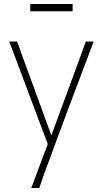

<svg xmlns="http://www.w3.org/2000/svg" viewBox="-20 -737 508 957"><path d="M176 200H136L218 -19L26 -530H65L236 -62L408 -530H447Q384 -365 323 -202Q262 -39 201 127ZM342 -681H131V-717H342Z"/></svg>

Font: Tanohe Sans ExtraLight
Style: Regular
Weight: 250
Designer: Village Type and Design LLC & Cristiano Sobral
Foundry: Cooper Hewitt Smithsonian Design Museum
Version: Version 1.00;September 29, 2021;FontCreator 13.0.0.2655 64-b